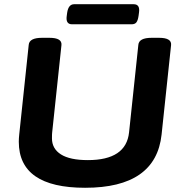

<svg xmlns="http://www.w3.org/2000/svg" viewBox="-20 -881 860 909"><path d="M383 8Q69 8 69 -210Q69 -218 69.5 -226.5Q70 -235 71 -244L116 -669Q119 -702 179 -702H214Q274 -702 271 -668L227 -254Q226 -248 226 -226Q226 -177 268.5 -150Q311 -123 396 -123Q577 -123 591 -254L635 -669Q638 -702 698 -702H733Q793 -702 790 -668L745 -244Q718 8 383 8ZM321 -766Q290 -766 296 -806L298 -821Q304 -861 331 -861H613Q644 -861 638 -821L636 -806Q633 -785 626 -775.5Q619 -766 603 -766Z"/></svg>

Font: Asap Expanded Expanded Regular
Style: Bold Italic
Weight: 700
Width: 7
Italic angle: -6°
Designer: Pablo Cosgaya
Foundry: Omnibus-Type
Version: Version 3.001; ttfautohint (v1.8.4.7-5d5b)